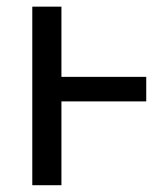

<svg xmlns="http://www.w3.org/2000/svg" viewBox="-20 -544 487 566"><path d="M411.1 -317.4V-245.1H161.1V2H75.2V-524.4H161.1V-317.4Z"/></svg>

Font: Nasu
Style: Regular
Weight: 400
Designer: Ryoko NISHIZUKA (kana &amp; ideographs); Paul D. Hunt (Latin, Greek &amp; Cyrillic); Wenlong ZHANG (bopomofo); Sandoll C
Version: Version 2014.1215